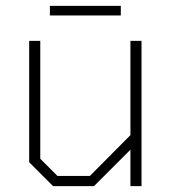

<svg xmlns="http://www.w3.org/2000/svg" viewBox="-20 -638 590 658"><path d="M80 -82V-498H118V-94L177 -35H288L427 -175V-498H465V0H427V-125L302 0H162ZM151 -618H394V-585H151Z"/></svg>

Font: Chakra Petch ExtraLight
Style: Regular
Weight: 275
Designer: Katatrad Aksorn Co.,Ltd.
Foundry: Cadson Demak Co.,Ltd.
Version: Version 1.000; ttfautohint (v1.6)